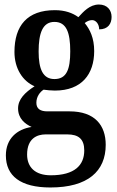

<svg xmlns="http://www.w3.org/2000/svg" viewBox="-20 -592 519 850"><path d="M203 238C369 238 448 166 448 49C448 -37 400 -99 288 -99H190C159 -99 141 -110 141 -137C141 -164 157 -185 173 -195C184 -193 210 -191 223 -191C342 -191 397 -264 397 -366C397 -424 378 -462 355 -490C364 -497 375 -503 388 -503C404 -503 419 -486 419 -462C459 -462 474 -488 474 -517C474 -547 455 -572 418 -572C377 -572 349 -540 327 -516C301 -535 267 -547 223 -547C101 -547 44 -479 44 -362C44 -289 80 -233 133 -210C91 -183 60 -153 60 -112C60 -67 91 -43 120 -30C55 -20 6 22 6 96C6 187 71 238 203 238ZM221 -242C170 -242 151 -286 151 -364C151 -446 169 -495 221 -495C274 -495 291 -448 291 -365C291 -285 275 -242 221 -242ZM205 184C135 184 100 148 100 92C100 21 144 3 182 3H278C327 3 353 23 353 74C353 139 311 184 205 184Z"/></svg>

Font: Noto Serif Tamil Condensed SemiBold
Style: Italic
Weight: 600
Width: 3
Italic angle: -12°
Designer: Indian Type Foundry, Tom Grace, and the Monotype Design Team
Foundry: Monotype Imaging Inc.
Version: Version 2.003